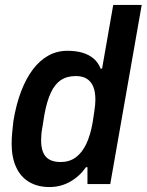

<svg xmlns="http://www.w3.org/2000/svg" viewBox="-20 -743 592 775"><path d="M180 12Q132 12 97.5 -8.5Q63 -29 45 -68.5Q27 -108 27 -163Q27 -183 29 -205.5Q31 -228 34 -254Q45 -321 65 -373.5Q85 -426 112.5 -462.5Q140 -499 175 -518.5Q210 -538 252 -538Q287 -538 313.5 -530Q340 -522 358.5 -506Q377 -490 386 -466H392L437 -723H552L425 0H333V-68H327Q301 -31 263 -9.5Q225 12 180 12ZM225 -89Q260 -89 285.5 -107.5Q311 -126 328 -161.5Q345 -197 354 -249Q358 -275 360.5 -292Q363 -309 364 -320Q365 -331 365 -341Q365 -372 356.5 -393Q348 -414 330.5 -425Q313 -436 286 -436Q250 -436 225.5 -419.5Q201 -403 185 -368.5Q169 -334 159 -279Q155 -251 151.5 -232Q148 -213 147 -200Q146 -187 146 -176Q146 -132 165 -110.5Q184 -89 225 -89Z"/></svg>

Font: Archivo SemiCondensed SemiBold
Style: Italic
Weight: 600
Width: 4
Italic angle: -10°
Designer: Hector Gatti
Foundry: Omnibus-Type
Version: Version 2.001